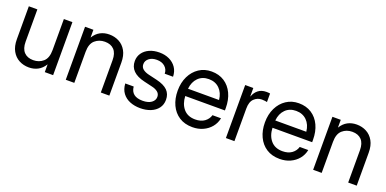

<svg xmlns="http://www.w3.org/2000/svg" viewBox="-12 -1135 3525 1755"><g transform="rotate(20 1750.0 -257.5)"><path d="M251 9.8Q199.2 9.8 156 -12.9Q112.8 -35.6 87.2 -81.3Q61.5 -127 61.5 -195.3V-515.6H144.5V-201.2Q144.5 -134.3 176.8 -100.3Q209 -66.4 266.6 -66.4Q323.2 -66.4 362.8 -101.1Q402.3 -135.7 402.3 -213.9V-515.6H485.4V0H404.3V-75.7Q377.4 -31.7 338.6 -11Q299.8 9.8 251 9.8Z M691.4 -301.8V0H608.4V-515.6H689.5V-439.9Q716.3 -483.9 755.1 -504.6Q793.9 -525.4 842.8 -525.4Q895 -525.4 938 -502.7Q981 -480 1006.6 -434.6Q1032.2 -389.2 1032.2 -320.3V0H949.2V-314.5Q949.2 -381.3 917.2 -415.3Q885.3 -449.2 827.1 -449.2Q771 -449.2 731.2 -414.6Q691.4 -379.9 691.4 -301.8Z M1335 11.7Q1279.8 11.7 1234.9 -6.3Q1189.9 -24.4 1162.1 -61.3Q1134.3 -98.1 1130.9 -154.3H1212.9Q1221.7 -59.6 1333 -59.6Q1386.7 -59.6 1417.7 -82Q1448.7 -104.5 1448.7 -138.7Q1448.7 -168 1427.2 -185.5Q1405.8 -203.1 1371.1 -210.9L1288.1 -230.5Q1142.6 -264.6 1142.6 -377Q1142.6 -420.9 1166.3 -454.8Q1189.9 -488.8 1232.2 -508.1Q1274.4 -527.3 1329.6 -527.3Q1383.3 -527.3 1426 -507.1Q1468.8 -486.8 1493.9 -449.7Q1519 -412.6 1520.5 -361.3H1439.5Q1439 -402.3 1409.2 -429.2Q1379.4 -456.1 1329.6 -456.1Q1282.2 -456.1 1253.9 -433.1Q1225.6 -410.2 1225.6 -377Q1225.6 -347.7 1247.1 -329.8Q1268.6 -312 1305.7 -303.2L1388.7 -283.7Q1462.9 -266.1 1497.6 -231.2Q1532.2 -196.3 1532.2 -140.6Q1532.2 -92.8 1506.3 -58.6Q1480.5 -24.4 1435.8 -6.3Q1391.1 11.7 1335 11.7Z M1842.8 11.7Q1767.1 11.7 1713.6 -22.9Q1660.2 -57.6 1631.8 -118.4Q1603.5 -179.2 1603.5 -256.8Q1603.5 -335.4 1633.3 -396.5Q1663.1 -457.5 1715.8 -492.4Q1768.6 -527.3 1836.9 -527.3Q1908.7 -527.3 1961.4 -493.2Q2014.2 -459 2042.7 -397.9Q2071.3 -336.9 2071.3 -256.8V-233.9H1685.5Q1688.5 -158.2 1729 -110.8Q1769.5 -63.5 1842.8 -63.5Q1897.9 -63.5 1932.9 -88.9Q1967.8 -114.3 1979.5 -154.3H2062.5Q2052.7 -105 2022 -67.6Q1991.2 -30.3 1945.1 -9.3Q1898.9 11.7 1842.8 11.7ZM1686.5 -305.2H1988.3Q1981.4 -373 1940.9 -413.1Q1900.4 -453.1 1836.9 -453.1Q1773.4 -453.1 1733.4 -413.1Q1693.4 -373 1686.5 -305.2Z M2166 0V-515.6H2245.1V-434.6H2247.1Q2261.2 -474.6 2292 -499Q2322.8 -523.4 2371.1 -523.4Q2382.3 -523.4 2391.8 -522.5Q2401.4 -521.5 2406.2 -520.5V-437.5Q2401.4 -439 2387.5 -441.2Q2373.5 -443.4 2355.5 -443.4Q2312.5 -443.4 2280.8 -413.1Q2249 -382.8 2249 -317.4V0Z M2691.4 11.7Q2615.7 11.7 2562.3 -22.9Q2508.8 -57.6 2480.5 -118.4Q2452.1 -179.2 2452.1 -256.8Q2452.1 -335.4 2481.9 -396.5Q2511.7 -457.5 2564.5 -492.4Q2617.2 -527.3 2685.5 -527.3Q2757.3 -527.3 2810.1 -493.2Q2862.8 -459 2891.4 -397.9Q2919.9 -336.9 2919.9 -256.8V-233.9H2534.2Q2537.1 -158.2 2577.6 -110.8Q2618.2 -63.5 2691.4 -63.5Q2746.6 -63.5 2781.5 -88.9Q2816.4 -114.3 2828.1 -154.3H2911.1Q2901.4 -105 2870.6 -67.6Q2839.8 -30.3 2793.7 -9.3Q2747.6 11.7 2691.4 11.7ZM2535.2 -305.2H2836.9Q2830.1 -373 2789.6 -413.1Q2749 -453.1 2685.5 -453.1Q2622.1 -453.1 2582 -413.1Q2542 -373 2535.2 -305.2Z M3097.7 -301.8V0H3014.6V-515.6H3095.7V-439.9Q3122.6 -483.9 3161.4 -504.6Q3200.2 -525.4 3249 -525.4Q3301.3 -525.4 3344.2 -502.7Q3387.2 -480 3412.8 -434.6Q3438.5 -389.2 3438.5 -320.3V0H3355.5V-314.5Q3355.5 -381.3 3323.5 -415.3Q3291.5 -449.2 3233.4 -449.2Q3177.2 -449.2 3137.5 -414.6Q3097.7 -379.9 3097.7 -301.8Z"/></g></svg>

Font: Inter Display
Style: Regular
Weight: 400
Designer: Rasmus Andersson
Foundry: rsms
Version: Version 4.001;git-9221beed3